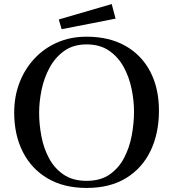

<svg xmlns="http://www.w3.org/2000/svg" viewBox="-20 -923 860 947"><path d="M641 -372Q641 -427 629 -485Q617 -543 590 -592.5Q563 -642 518 -673Q473 -704 407 -704Q342 -704 297 -672Q252 -640 224.5 -589Q197 -538 185 -479.5Q173 -421 173 -367Q173 -311 184 -252Q195 -193 221.5 -143Q248 -93 293.5 -62Q339 -31 407 -31Q476 -31 521 -62.5Q566 -94 592.5 -145Q619 -196 630 -256Q641 -316 641 -372ZM764 -377Q764 -266 723 -180Q682 -94 602.5 -45Q523 4 407 4Q295 4 215 -43Q135 -90 92.5 -174Q50 -258 50 -368Q50 -446 75.5 -513.5Q101 -581 148.5 -632.5Q196 -684 261.5 -713Q327 -742 407 -742Q519 -742 599 -696.5Q679 -651 721.5 -569Q764 -487 764 -377ZM550 -831 284 -779 270 -827 531 -903Z"/></svg>

Font: Kaisei Tokumin Medium
Style: Regular
Weight: 500
Designer: Font-Kai, 金井和夫
Foundry: KAZUO KANAI
Version: Version 5.003